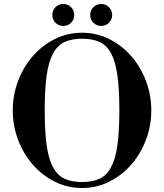

<svg xmlns="http://www.w3.org/2000/svg" viewBox="-20 -930 822 962"><path d="M391 12Q318 12 255 -19.5Q192 -51 145 -104.5Q98 -158 71 -228.5Q44 -299 44 -377Q44 -455 71 -525.5Q98 -596 145 -649.5Q192 -703 255 -734.5Q318 -766 391 -766Q464 -766 527 -734.5Q590 -703 637 -649.5Q684 -596 711 -525.5Q738 -455 738 -377Q738 -299 711 -228.5Q684 -158 637 -104.5Q590 -51 527 -19.5Q464 12 391 12ZM391 -18Q442 -18 477.5 -34Q513 -50 535.5 -90.5Q558 -131 568 -201Q578 -271 578 -378Q578 -485 568 -554.5Q558 -624 535.5 -664.5Q513 -705 477.5 -720.5Q442 -736 391 -736Q340 -736 304.5 -720Q269 -704 246.5 -663.5Q224 -623 214 -553.5Q204 -484 204 -377Q204 -270 214 -200.5Q224 -131 246.5 -90.5Q269 -50 304.5 -34Q340 -18 391 -18ZM242 -855Q242 -878 258 -894Q274 -910 297 -910Q320 -910 336 -894Q352 -878 352 -855Q352 -832 336 -816Q320 -800 297 -800Q274 -800 258 -816Q242 -832 242 -855ZM432 -855Q432 -878 448 -894Q464 -910 487 -910Q510 -910 526 -894Q542 -878 542 -855Q542 -832 526 -816Q510 -800 487 -800Q464 -800 448 -816Q432 -832 432 -855Z"/></svg>

Font: Libre Bodoni
Style: Regular
Weight: 400
Designer: Pablo Impallari, Rodrigo Fuenzalida
Foundry: Pablo Impallari, Rodrigo Fuenzalida
Version: Version 1.001; ttfautohint (v1.5.65-e2d9)